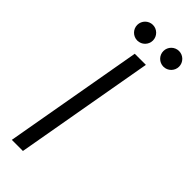

<svg xmlns="http://www.w3.org/2000/svg" viewBox="-315 -1010 1039 1039"><g transform="rotate(45 205.0 -490.0)"><path d="M290 -920C290 -887 317 -860 350 -860C383 -860 410 -887 410 -920C410 -953 383 -980 350 -980C317 -980 290 -953 290 -920ZM90 -920C90 -887 117 -860 150 -860C183 -860 210 -887 210 -920C210 -953 183 -980 150 -980C117 -980 90 -953 90 -920ZM50 0H135L276 -800H191Z"/></g></svg>

Font: Gauge
Style: Italic
Weight: 400
Italic angle: -80°
Designer: Daniel Pimley
Foundry: Daniel Pimley
Version: Version 1.000;PS 001.001;hotconv 1.0.56